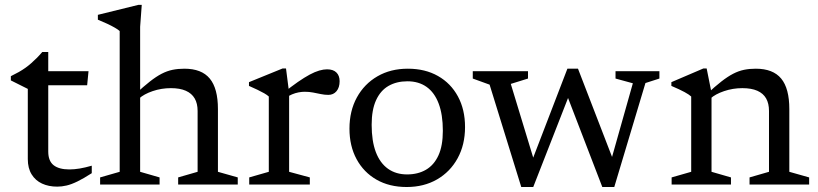

<svg xmlns="http://www.w3.org/2000/svg" viewBox="-20 -740 3279 770"><path d="M173.5 -132Q173.5 -94.5 195 -77.5Q216.5 -60.5 258.5 -60.5Q277.5 -60.5 299.8 -64.2Q322 -68 348 -75.5V-45.5Q315.5 -24.5 291 -12.5Q266.5 -0.5 247 4Q227.5 8.5 209.5 8.5Q175 8.5 148.5 -3.8Q122 -16 106.8 -40.8Q91.5 -65.5 91.5 -102V-383.5L23.5 -417.5V-434.5Q41 -443 55.5 -451.2Q70 -459.5 82.2 -468.2Q94.5 -477 105.5 -486.8Q116.5 -496.5 127.5 -507.5Q138.5 -518.5 149.5 -531.5H173.5V-439ZM141.5 -398 142.5 -454.5H335L329.5 -398Z M694.5 -28.5 772.5 -51V-295Q772.5 -325 760.8 -345.2Q749 -365.5 725.2 -376Q701.5 -386.5 665.5 -386.5Q627 -386.5 592 -374.5Q557 -362.5 538 -345L522 -362Q555.5 -393 581 -413Q606.5 -433 628.2 -444.2Q650 -455.5 672 -460Q694 -464.5 719.5 -464.5Q788.5 -464.5 821.2 -425Q854 -385.5 854 -302.5V-51L933.5 -28.5V0H694.5ZM620 0H381.5V-28.5L460 -51V-615.5Q453.5 -621.5 440.5 -629Q427.5 -636.5 409.8 -644.8Q392 -653 372.5 -661V-680.5L535 -720.5H548.5L542 -632.5V-51L620 -28.5Z M1291.5 -462Q1316.5 -462 1329.2 -449.2Q1342 -436.5 1342 -414.5Q1342 -389 1329.5 -374.2Q1317 -359.5 1297 -359.5Q1281.5 -359.5 1266.2 -362.8Q1251 -366 1235.2 -369Q1219.5 -372 1202 -372Q1190.5 -372 1177.2 -369.5Q1164 -367 1151 -361.5Q1138 -356 1126 -347.5L1113.5 -365Q1147.5 -392.5 1174.2 -411Q1201 -429.5 1222 -440.8Q1243 -452 1260.2 -457Q1277.5 -462 1291.5 -462ZM1139.5 -368V-51L1222.5 -28.5V0H979.5V-28.5L1058 -51V-353Q1051.5 -359 1039.8 -365.8Q1028 -372.5 1012.5 -380Q997 -387.5 978.5 -395.5V-410.5L1113.5 -465.5H1127Z M1612.5 -40.5Q1656 -40.5 1688.2 -59.2Q1720.5 -78 1738.2 -116.5Q1756 -155 1756 -215.5Q1756 -280.5 1739.2 -324.8Q1722.5 -369 1690.8 -391.5Q1659 -414 1614 -414Q1570.5 -414 1538.2 -395.5Q1506 -377 1488.2 -338.2Q1470.5 -299.5 1470.5 -239.5Q1470.5 -174.5 1487.2 -130.2Q1504 -86 1536 -63.2Q1568 -40.5 1612.5 -40.5ZM1611 10Q1541.5 10 1490 -19.5Q1438.5 -49 1410 -101.8Q1381.5 -154.5 1381.5 -224Q1381.5 -295 1411.2 -349.2Q1441 -403.5 1493.8 -434Q1546.5 -464.5 1615.5 -464.5Q1685 -464.5 1736.5 -435.2Q1788 -406 1816.5 -353.2Q1845 -300.5 1845 -230.5Q1845 -159.5 1815.2 -105.2Q1785.5 -51 1732.8 -20.5Q1680 10 1611 10Z M2518 -406 2448.5 -425V-454.5H2624.5V-425L2568.5 -407L2443.5 10H2395.5L2246 -378.5L2271 -380L2118.5 10H2070.5L1943.5 -400.5L1876 -425V-454.5H2097.5V-425L2028.5 -403.5L2129 -73H2105L2255.5 -464.5H2298L2447 -78.5H2425.5Z M2833.5 -368V-51L2911.5 -28.5V0H2673.5V-28.5L2752 -51V-353Q2744 -360.5 2725.2 -370.8Q2706.5 -381 2672.5 -395.5V-410.5L2801 -465.5H2814ZM2986 -28.5 3064 -51V-295Q3064 -325 3052.5 -345.2Q3041 -365.5 3017.2 -376Q2993.5 -386.5 2957 -386.5Q2919 -386.5 2883.8 -374.5Q2848.5 -362.5 2829.5 -345L2814 -362Q2847 -393 2872.8 -413Q2898.5 -433 2920.2 -444.2Q2942 -455.5 2963.8 -460Q2985.5 -464.5 3011 -464.5Q3080 -464.5 3112.8 -425Q3145.5 -385.5 3145.5 -302.5V-51L3225 -28.5V0H2986Z"/></svg>

Font: Newsreader
Style: Regular
Weight: 400
Designer: Hugues Gentile
Foundry: Production Type
Version: Version 1.003